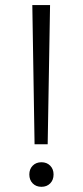

<svg xmlns="http://www.w3.org/2000/svg" viewBox="-20 -720 324 751"><path d="M106.4 -700.2H175.8L166.5 -155.8H115.2ZM94.7 -37.6Q94.7 -58.6 107.9 -72Q121.1 -85.4 142.1 -85.4Q163.1 -85.4 176.3 -72Q189.5 -58.6 189.5 -37.6Q189.5 -16.1 176.3 -2.7Q163.1 10.7 142.1 10.7Q121.1 10.7 107.9 -2.7Q94.7 -16.1 94.7 -37.6Z"/></svg>

Font: Selawik Semilight
Style: Regular
Weight: 300
Designer: Aaron Bell
Foundry: Microsoft Corporation
Version: Version 1.01